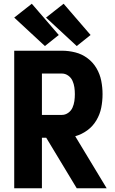

<svg xmlns="http://www.w3.org/2000/svg" viewBox="-20 -1006 616 1026"><path d="M56 0H204V-270H227L390 0H550L382 -278Q382 -278 382 -278Q382 -278 382 -278Q417 -288 446.5 -309.5Q476 -331 495 -363Q514 -395 521 -430.5Q528 -466 528 -503Q528 -539 521 -574.5Q514 -610 495.5 -641.5Q477 -673 447.5 -695Q418 -717 382.5 -726Q347 -735 311 -735H56ZM204 -392V-613H311Q329 -613 344.5 -602Q360 -591 367.5 -574Q375 -557 377.5 -539Q380 -521 380 -503Q380 -484 377.5 -466Q375 -448 367.5 -431Q360 -414 344.5 -403Q329 -392 311 -392ZM390 -760 464 -819 320 -986 226 -912ZM220 -760 294 -819 150 -986 56 -912Z"/></svg>

Font: Iosevka Sparkle Heavy
Style: Regular
Weight: 900
Designer: Belleve Invis
Foundry: Belleve Invis
Version: Version 4.5.0; ttfautohint (v1.8.3)